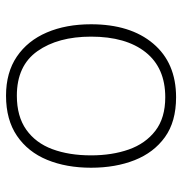

<svg xmlns="http://www.w3.org/2000/svg" viewBox="-4 -576 590 621"><g transform="rotate(90 290.5 -265.0)"><path d="M522 -265Q522 -185 496.5 -123Q471 -61 419 -25.5Q367 10 289 10Q214 10 162.5 -25Q111 -60 84.5 -122Q58 -184 58 -265Q58 -392 120.5 -466Q183 -540 294 -540Q373 -540 423 -504Q473 -468 497.5 -406Q522 -344 522 -265ZM98 -265Q98 -158 145 -91.5Q192 -25 289 -25Q356 -25 399 -55.5Q442 -86 462 -140Q482 -194 482 -265Q482 -333 463 -387Q444 -441 402.5 -473Q361 -505 294 -505Q199 -505 148.5 -441.5Q98 -378 98 -265Z"/></g></svg>

Font: Noto Sans Bengali ExtraLight
Style: Regular
Weight: 200
Designer: Jelle Bosma - Monotype Design Team
Foundry: Monotype Imaging Inc.
Version: Version 2.003; ttfautohint (v1.8.4.7-5d5b)